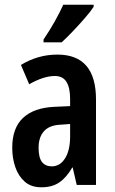

<svg xmlns="http://www.w3.org/2000/svg" viewBox="-20 -786 489 816"><path d="M224 -554Q388 -554 388 -363V0H306L289 -74H287Q263 -32 232.5 -11Q202 10 156 10Q112 10 85 -14Q58 -38 45 -76Q32 -114 32 -158Q32 -242 78 -285Q124 -328 211 -332L278 -335V-366Q278 -413 262.5 -438Q247 -463 213 -463Q166 -463 104 -428L69 -510Q141 -554 224 -554ZM237 -256Q190 -254 167 -228.5Q144 -203 144 -158Q144 -116 158.5 -97.5Q173 -79 200 -79Q235 -79 256.5 -113Q278 -147 278 -207V-259ZM378 -757Q365 -737 341 -709.5Q317 -682 290.5 -654Q264 -626 242 -606H165V-618Q192 -658 213 -695.5Q234 -733 249 -766H378Z"/></svg>

Font: Noto Sans Tamil ExtraCondensed SemiBold
Style: Regular
Weight: 600
Width: 2
Designer: Jelle Bosma - Monotype Design Team
Foundry: Monotype Imaging Inc.
Version: Version 2.004; ttfautohint (v1.8.4.7-5d5b)